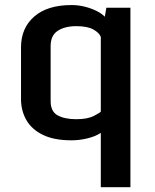

<svg xmlns="http://www.w3.org/2000/svg" viewBox="-20 -553 624 772"><path d="M385.3 -18.6Q361.3 -3.4 329.3 3.9Q297.4 11.2 268.1 11.2Q196.8 11.2 151.9 -11Q106.9 -33.2 85.7 -70.8Q64.5 -108.4 64.5 -154.3V-362.8Q64.5 -439.9 117.4 -486.3Q170.4 -532.7 268.1 -532.7Q294.9 -532.7 321 -526.1Q347.2 -519.5 368.2 -509Q389.2 -498.5 401.4 -485.8L407.7 -522H504.4V199.7H385.3ZM286.6 -73.7Q331.5 -73.7 357.4 -86.9Q383.3 -100.1 385.3 -104.5V-404.8Q378.9 -421.4 355 -434.6Q331.1 -447.8 287.1 -447.8Q240.7 -447.8 212.2 -429.2Q183.6 -410.6 183.6 -367.7V-146.5Q183.6 -104.5 211.9 -89.1Q240.2 -73.7 286.6 -73.7Z"/></svg>

Font: Monda SemiBold
Style: Regular
Weight: 600
Designer: Vernon Adams
Foundry: Vernon Adams
Version: Version 2.200